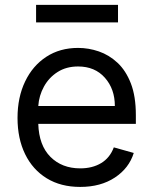

<svg xmlns="http://www.w3.org/2000/svg" viewBox="-20 -747 622 779"><path d="M305.4 11.4Q226.6 11.4 169.6 -23.6Q112.6 -58.6 81.9 -121.6Q51.1 -184.7 51.1 -268.5Q51.1 -352.3 81.9 -416.4Q112.6 -480.5 167.8 -516.5Q223 -552.6 296.9 -552.6Q339.5 -552.6 381 -538.4Q422.6 -524.1 456.7 -492.4Q490.8 -460.6 511 -408.4Q531.2 -356.2 531.2 -279.8V-244.3H135.3Q138.1 -157 184.8 -110.4Q231.5 -63.9 305.4 -63.9Q354.8 -63.9 390.3 -85.2Q425.8 -106.5 441.8 -149.1L522.7 -126.4Q503.6 -64.6 446 -26.6Q388.5 11.4 305.4 11.4ZM135.3 -316.8H446Q446 -386 405.5 -431.6Q365.1 -477.3 296.9 -477.3Q248.9 -477.3 213.8 -454.9Q178.6 -432.5 158.4 -395.8Q138.1 -359 135.3 -316.8ZM458.8 -727.3V-656.2H126.4V-727.3Z"/></svg>

Font: Inter UI
Style: Regular
Weight: 400
Designer: Rasmus Andersson
Foundry: rsms
Version: 3.2;8d6f07862